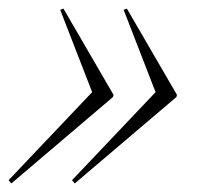

<svg xmlns="http://www.w3.org/2000/svg" viewBox="-23 -485 482 448"><path d="M240.5 -258.5 3.5 -57 -3 -64.5 192 -270 117.5 -462 125 -465 242 -263.5ZM388.5 -258.5 151.5 -57 145 -64.5 340 -270 265.5 -462 273 -465 390 -263.5Z"/></svg>

Font: Newsreader Display ExtraLight
Style: Italic
Weight: 275
Italic angle: -17°
Designer: Hugues Gentile
Foundry: Production Type
Version: Version 1.002